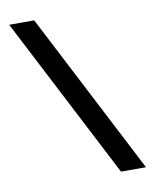

<svg xmlns="http://www.w3.org/2000/svg" viewBox="-85 -755 721 892"><g transform="rotate(-10 275.5 -309.0)"><path d="M531 72 138 -690H20L413 72Z"/></g></svg>

Font: SnT
Style: Bold
Weight: 700
Designer: Natanael Gama
Version: Version 1.001;PS 001.001;hotconv 1.0.70;makeotf.lib2.5.58329